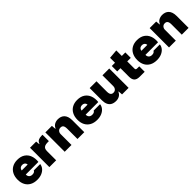

<svg xmlns="http://www.w3.org/2000/svg" viewBox="396 -2252 3816 3816"><g transform="rotate(-45 2303.5 -344.5)"><path d="M305 10Q216 10 153.5 -24.5Q91 -59 58 -121.5Q25 -184 25 -267Q25 -356 59 -420.5Q93 -485 154.5 -519.5Q216 -554 298 -554Q397 -554 460 -511.5Q523 -469 550.5 -395Q578 -321 568 -227H213Q212 -197 223.5 -175.5Q235 -154 256 -143Q277 -132 305 -132Q338 -132 357 -143Q376 -154 383 -172H563Q556 -117 521.5 -76.5Q487 -36 431.5 -13Q376 10 305 10ZM213 -325 197 -341H397L380 -326Q382 -354 372 -373Q362 -392 343 -402.5Q324 -413 298 -413Q271 -413 251.5 -402Q232 -391 222 -371Q212 -351 213 -325Z M649 0V-544H822L829 -465H836Q854 -517 891.5 -534Q929 -551 977 -551Q986 -551 993 -551Q1000 -551 1007 -551V-372Q1002 -372 993 -372Q984 -372 973 -372Q921 -372 892 -358.5Q863 -345 851.5 -319.5Q840 -294 840 -257V0Z M1080 0V-544H1264L1271 -455H1279Q1299 -505 1342.5 -529.5Q1386 -554 1440 -554Q1480 -554 1514.5 -542Q1549 -530 1575 -504Q1601 -478 1615.5 -435.5Q1630 -393 1630 -333V0H1439V-291Q1439 -327 1431 -351.5Q1423 -376 1406 -388Q1389 -400 1360 -400Q1330 -400 1310.5 -386Q1291 -372 1281 -351Q1271 -330 1271 -308V0Z M1988 10Q1899 10 1836.5 -24.5Q1774 -59 1741 -121.5Q1708 -184 1708 -267Q1708 -356 1742 -420.5Q1776 -485 1837.5 -519.5Q1899 -554 1981 -554Q2080 -554 2143 -511.5Q2206 -469 2233.5 -395Q2261 -321 2251 -227H1896Q1895 -197 1906.5 -175.5Q1918 -154 1939 -143Q1960 -132 1988 -132Q2021 -132 2040 -143Q2059 -154 2066 -172H2246Q2239 -117 2204.5 -76.5Q2170 -36 2114.5 -13Q2059 10 1988 10ZM1896 -325 1880 -341H2080L2063 -326Q2065 -354 2055 -373Q2045 -392 2026 -402.5Q2007 -413 1981 -413Q1954 -413 1934.5 -402Q1915 -391 1905 -371Q1895 -351 1896 -325Z M2518 10Q2454 10 2411 -14.5Q2368 -39 2347 -86.5Q2326 -134 2326 -201V-544H2517V-253Q2517 -217 2525 -193Q2533 -169 2550.5 -156.5Q2568 -144 2596 -144Q2626 -144 2645.5 -158Q2665 -172 2675 -193Q2685 -214 2685 -236V-544H2876V0H2692L2685 -89H2677Q2658 -40 2615 -15Q2572 10 2518 10Z M3189 0Q3110 0 3074 -36.5Q3038 -73 3038 -152V-391H2947V-544H3038V-683L3229 -699V-544H3328V-391H3229V-188Q3229 -167 3240 -160Q3251 -153 3268 -153H3328V0Z M3668 10Q3579 10 3516.5 -24.5Q3454 -59 3421 -121.5Q3388 -184 3388 -267Q3388 -356 3422 -420.5Q3456 -485 3517.5 -519.5Q3579 -554 3661 -554Q3760 -554 3823 -511.5Q3886 -469 3913.5 -395Q3941 -321 3931 -227H3576Q3575 -197 3586.5 -175.5Q3598 -154 3619 -143Q3640 -132 3668 -132Q3701 -132 3720 -143Q3739 -154 3746 -172H3926Q3919 -117 3884.5 -76.5Q3850 -36 3794.5 -13Q3739 10 3668 10ZM3576 -325 3560 -341H3760L3743 -326Q3745 -354 3735 -373Q3725 -392 3706 -402.5Q3687 -413 3661 -413Q3634 -413 3614.5 -402Q3595 -391 3585 -371Q3575 -351 3576 -325Z M4012 0V-544H4196L4203 -455H4211Q4231 -505 4274.5 -529.5Q4318 -554 4372 -554Q4412 -554 4446.5 -542Q4481 -530 4507 -504Q4533 -478 4547.5 -435.5Q4562 -393 4562 -333V0H4371V-291Q4371 -327 4363 -351.5Q4355 -376 4338 -388Q4321 -400 4292 -400Q4262 -400 4242.5 -386Q4223 -372 4213 -351Q4203 -330 4203 -308V0Z"/></g></svg>

Font: Mona Sans ExtraLight Black
Style: Regular
Weight: 900
Version: Version 2.000